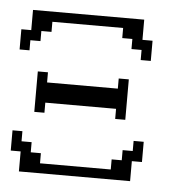

<svg xmlns="http://www.w3.org/2000/svg" viewBox="-38 -426 417 462"><g transform="rotate(5 170.5 -195.0)"><path d="M23.9 0V-48.3H0V-97.2H23.9V-72.8H48.3V-48.3H72.8V-23.9H243.7V-48.3H268.1V-72.8H292.5V-97.2H316.9V-48.3H292.5V0ZM48.3 -146V-243.7H72.8V-219.2H243.7V-243.7H268.1V-146H243.7V-170.4H72.8V-146ZM0 -292.5V-341.3H23.9V-390.1H292.5V-341.3H316.9V-292.5H292.5V-316.9H268.1V-341.3H243.7V-365.7H72.8V-341.3H48.3V-316.9H23.9V-292.5Z"/></g></svg>

Font: FS Mondwest Regular
Style: Regular
Weight: 400
Designer: NZWStudios2024
Foundry: https://fontstruct.com
Version: Version 1.0